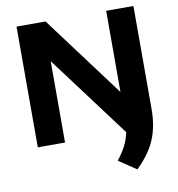

<svg xmlns="http://www.w3.org/2000/svg" viewBox="-101 -831 1075 1159"><g transform="rotate(-10 436.0 -252.0)"><path d="M647 235.5 539 163Q570 125.5 590 86.8Q610 48 619.5 2.5L245 -498.5V0H78V-740H256L627.5 -242V-740H794.5V-108Q794.5 -4 761.2 76.5Q728 157 647 235.5Z"/></g></svg>

Font: Encode Sans Exp
Style: Bold
Weight: 700
Width: 7
Designer: Multiple Designers
Foundry: Impallari Type
Version: Version 3.002; ttfautohint (v1.8.3) -l 8 -r 50 -G 200 -x 14 